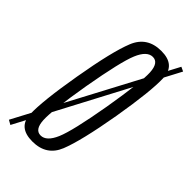

<svg xmlns="http://www.w3.org/2000/svg" viewBox="-247 -674 751 751"><g transform="rotate(45 128.0 -299.0)"><path d="M-46.5 7.5 -28 18 302 -607.5 284 -616ZM78.5 3Q156 3 183.5 -65.2Q211 -133.5 240 -300Q268 -465.5 265.2 -535Q262.5 -604.5 185 -604.5Q107 -604.5 79 -535.2Q51 -466 22.5 -300Q-6 -134 -3 -65.5Q0 3 78.5 3ZM84.5 -36.5Q52.5 -36.5 49.8 -87Q47 -137.5 74.5 -299.5Q103 -462 124.5 -513.2Q146 -564.5 178 -564.5Q210 -564.5 212.8 -513.5Q215.5 -462.5 188 -299.5Q160 -138 138.2 -87.2Q116.5 -36.5 84.5 -36.5Z"/></g></svg>

Font: Anybody ExtraCondensed Light
Style: Italic
Weight: 300
Width: 2
Italic angle: -10°
Version: Version 1.113;gftools[0.9.25]